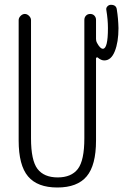

<svg xmlns="http://www.w3.org/2000/svg" viewBox="-20 -790 540 819"><path d="M59.6 -190.4V-704.1Q59.6 -713.9 67.9 -722.2Q76.2 -730.5 85.9 -730.5Q95.7 -730.5 104 -722.2Q112.3 -713.9 112.3 -704.1V-200.2Q112.3 -105.5 140.1 -69.3Q168 -33.2 226.1 -33.2Q284.2 -33.2 312 -69.3Q339.8 -105.5 339.8 -200.2V-705.1Q339.8 -715.8 346.7 -723.1Q353.5 -730.5 364.7 -730.5Q376 -730.5 382.8 -723.1Q389.6 -715.8 389.6 -705.1V-624Q389.6 -614.3 393.6 -607.4Q407.2 -582 418.9 -582Q440.4 -582 440.4 -669.9Q440.4 -706.1 433.6 -747.1Q431.6 -755.9 438 -762.7Q444.3 -769.5 453.1 -769.5Q476.6 -769.5 478.5 -748Q484.4 -711.9 485.4 -669.9Q485.4 -610.4 469.7 -571.3Q454.1 -532.2 424.8 -532.2Q411.1 -532.2 396.5 -544.9Q392.6 -546.9 389.6 -542V-190.4Q389.6 -85 349.6 -37.6Q309.6 9.8 224.6 9.8Q139.6 9.8 99.6 -37.6Q59.6 -85 59.6 -190.4Z"/></svg>

Font: Rounded-X Mgen+ 1mn light
Style: Regular
Weight: 200
Designer: [Source Han Sans]
Ryoko NISHIZUKA  (kana & ideographs); Paul D. Hunt (Latin, Greek & Cyrillic); Wenlong ZHANG  (bopomofo
Version: Version 1.059.20150602